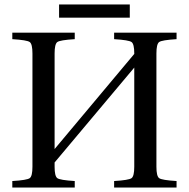

<svg xmlns="http://www.w3.org/2000/svg" viewBox="-20 -838 844 858"><path d="M35 0V-29Q101 -33 113 -42Q125 -51 125 -93V-599Q125 -641 113 -650Q101 -659 35 -663V-692H314V-663Q248 -659 236 -650Q224 -641 224 -599V-172L580 -597V-599Q580 -641 568 -650Q556 -659 490 -663V-692H769V-663Q703 -659 691 -650Q679 -641 679 -599V-93Q679 -51 691 -42Q703 -33 769 -29V0H490V-29Q556 -33 568 -42Q580 -51 580 -93V-536L224 -112V-93Q224 -51 236 -42Q248 -33 314 -29V0ZM244 -759V-818H560V-759Z"/></svg>

Font: Heuristica
Style: Regular
Weight: 400
Version: Version 1.0.1 ; ttfautohint (v1.4.1)